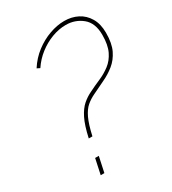

<svg xmlns="http://www.w3.org/2000/svg" viewBox="-176 -814 815 909"><g transform="rotate(-30 231.5 -359.5)"><path d="M142 -179Q156 -243 174 -279Q192 -315 214.5 -334.5Q237 -354 263 -366Q293 -381 324.5 -394.5Q356 -408 383 -428.5Q410 -449 426.5 -483Q443 -517 443 -572Q443 -637 405 -668Q367 -699 316 -699Q278 -699 239.5 -684.5Q201 -670 167.5 -644Q134 -618 110 -582L94 -590Q121 -632 158.5 -660.5Q196 -689 238 -704Q280 -719 319 -719Q359 -719 391.5 -702.5Q424 -686 443.5 -653Q463 -620 463 -572Q463 -514 445.5 -478Q428 -442 399.5 -419Q371 -396 336.5 -380Q302 -364 268 -347Q245 -336 225.5 -319.5Q206 -303 190.5 -270.5Q175 -238 162 -179ZM104 0 122 -84H142L124 0Z"/></g></svg>

Font: Raleway Thin
Style: Italic
Weight: 100
Italic angle: -12°
Designer: Matt McInerney, Pablo Impallari, Rodrigo Fuenzalida
Foundry: Matt McInerney, Pablo Impallari, Rodrigo Fuenzalida
Version: Version 4.026